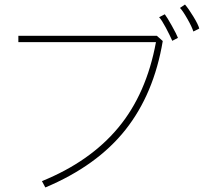

<svg xmlns="http://www.w3.org/2000/svg" viewBox="-20 -774 960 847"><path d="M833 -635Q827 -655 806.5 -691Q786 -727 774 -739L796 -754Q811 -737 833 -701Q855 -665 859 -648ZM740 -594Q729 -619 711.5 -652Q694 -685 682 -698L707 -711Q717 -698 738 -660.5Q759 -623 765 -607ZM698 -593Q659 -360 533.5 -201.5Q408 -43 180 53L165 25Q377 -61 501.5 -210.5Q626 -360 668 -588H61V-616H672Z"/></svg>

Font: LINE Seed Sans KR Thin
Style: Regular
Weight: 250
Designer: LINE BX Design & Sandoll Inc & Dalton Maag Ltd
Foundry: Sandoll Inc.
Version: Version 1.000